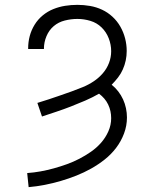

<svg xmlns="http://www.w3.org/2000/svg" viewBox="-20 -558 640 791"><path d="M98 213 92 155Q120 153 147.5 148Q175 143 202 135.5Q229 128 255.5 118.5Q282 109 307 96Q332 83 355 67Q378 51 396.5 30Q415 9 426.5 -17Q438 -43 438 -71Q438 -86 435 -100Q432 -114 425.5 -127.5Q419 -141 409.5 -152Q400 -163 388 -172Q360 -156 331 -143.5Q302 -131 272.5 -119.5Q243 -108 213 -98Q183 -88 153 -78L134 -134Q158 -141 181.5 -149Q205 -157 228.5 -165Q252 -173 275.5 -181.5Q299 -190 322 -199.5Q345 -209 366 -223Q387 -237 403.5 -256Q420 -275 429 -298.5Q438 -322 438 -347Q438 -374 428 -400Q418 -426 398.5 -445Q379 -464 352.5 -472Q326 -480 299 -480Q273 -480 247 -473.5Q221 -467 201.5 -450.5Q182 -434 171.5 -409Q161 -384 161 -358Q161 -358 161 -357.5Q161 -357 161 -356H96Q96 -357 96 -358Q96 -359 96 -359Q96 -385 102.5 -409.5Q109 -434 122.5 -456Q136 -478 156 -494.5Q176 -511 199.5 -520.5Q223 -530 248 -534Q273 -538 299 -538Q325 -538 351 -533.5Q377 -529 400.5 -518Q424 -507 443.5 -489Q463 -471 476 -448Q489 -425 495.5 -399.5Q502 -374 502 -348Q502 -328 498 -309Q494 -290 486 -272Q478 -254 466 -238.5Q454 -223 440 -209Q455 -197 467 -181.5Q479 -166 487 -148.5Q495 -131 499 -112Q503 -93 503 -74Q503 -40 491 -8Q479 24 458.5 51Q438 78 411.5 99Q385 120 355.5 136.5Q326 153 294.5 165.5Q263 178 230.5 187.5Q198 197 165 203.5Q132 210 98 213Z"/></svg>

Font: Iosevka Curly Slab LtEx
Style: Regular
Weight: 300
Width: 7
Monospace: yes
Designer: Belleve Invis
Foundry: Belleve Invis
Version: Version 11.1.0; ttfautohint (v1.8.3)